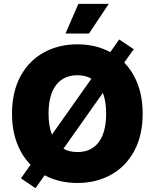

<svg xmlns="http://www.w3.org/2000/svg" viewBox="-20 -949 811 1006"><path d="M89.8 -14.6 140.1 -85.9Q93.8 -132.8 68.4 -200.4Q43 -268.1 43 -353.5Q43 -467.8 87.6 -549.8Q132.3 -631.8 210 -674.3Q287.6 -716.8 385.7 -716.8Q482.4 -716.8 557.6 -675.8L604.5 -742.2L680.7 -691.4L630.9 -621.1Q677.2 -573.7 702.4 -506.1Q727.5 -438.5 727.5 -353.5Q727.5 -239.3 682.9 -157.2Q638.2 -75.2 560.5 -32.7Q482.9 9.8 385.7 9.8Q289.6 9.8 213.9 -30.8L166 37.1ZM519 -462.4 312.5 -169.9Q343.3 -152.3 385.7 -152.3Q458.5 -152.3 497.3 -204.3Q536.1 -256.3 536.1 -353.5Q536.1 -418 519 -462.4ZM252 -243.7 459 -536.6Q428.7 -554.7 385.7 -554.7Q312.5 -554.7 273.4 -502.7Q234.4 -450.7 234.4 -353.5Q234.4 -288.6 252 -243.7ZM390.6 -928.7H549.8L446.3 -773.4H323.2Z"/></svg>

Font: Pretendard JP Black
Style: Regular
Weight: 900
Designer: Base glyphs from Inter by Rasmus Andersson; Hangeul glyphs from Noto Sans CJK(Source Han Sans) by Jang Soo-young and Kan
Foundry: Kil Hyung-jin
Version: Version 1.309